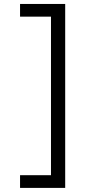

<svg xmlns="http://www.w3.org/2000/svg" viewBox="-20 -752 420 946"><path d="M78.8 111.2H231.2V-670H78.8V-732.5H301.2V173.8H78.8Z"/></svg>

Font: Cambay
Style: Regular
Weight: 400
Designer: Pooja Saxena
Foundry: Pooja Saxena
Version: Version 1.181;PS 001.181;hotconv 1.0.70;makeotf.lib2.5.58329